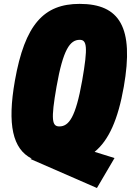

<svg xmlns="http://www.w3.org/2000/svg" viewBox="-20 -815 675 970"><path d="M605.5 -377C658.2 -676.8 584.5 -795.4 382.3 -795.4C201.2 -795.4 105.5 -691.4 55.2 -407.2C16.1 -185.1 43.9 -62.5 140.1 -13.7L132.8 -12.2L469.7 134.8L558.6 -16.6L458 -47.9C529.3 -106 576.2 -210.4 605.5 -377ZM265.6 -377C298.8 -565.4 333.5 -613.8 382.8 -613.8C418.5 -613.8 425.3 -580.1 395 -407.2C362.3 -222.2 328.1 -176.3 279.8 -176.3C243.2 -176.3 235.8 -207.5 265.6 -377Z"/></svg>

Font: Decalotype Black Italic
Style: Regular
Weight: 900
Italic angle: -10°
Designer: Alfredo Marco Pradil
Foundry: Alfredo Marco Pradil
Version: Version 1.0